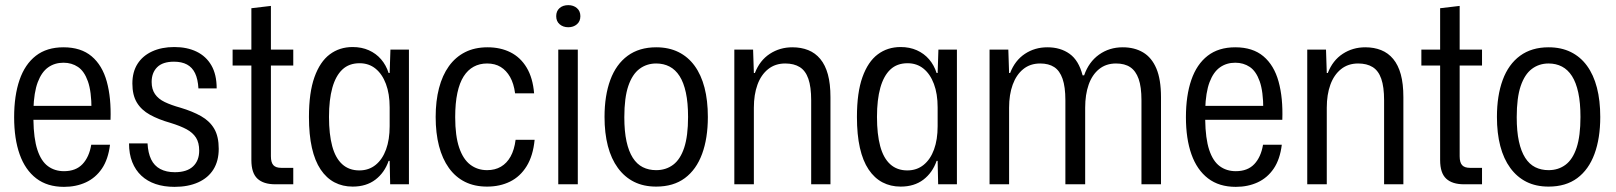

<svg xmlns="http://www.w3.org/2000/svg" viewBox="-20 -717 6286 747"><path d="M229 10Q164 10 121 -23Q78 -56 56.5 -116.5Q35 -177 35 -261Q35 -345 56 -406Q77 -467 119.5 -500Q162 -533 227 -533Q295 -533 336.5 -498Q378 -463 395.5 -399.5Q413 -336 410 -251H110Q111 -178 125.5 -134Q140 -90 166.5 -70.5Q193 -51 229 -51Q275 -51 301 -78.5Q327 -106 335 -154H408Q401 -97 376.5 -61Q352 -25 314 -7.5Q276 10 229 10ZM110 -292 102 -305H344L336 -291Q336 -361 322 -400.5Q308 -440 283.5 -456.5Q259 -473 227 -473Q193 -473 167.5 -455Q142 -437 127 -397.5Q112 -358 110 -292Z M659 10Q618 10 585.5 -1Q553 -12 530 -33.5Q507 -55 494.5 -86.5Q482 -118 482 -159H554Q556 -122 568 -97Q580 -72 603.5 -59.5Q627 -47 660 -47Q707 -47 731 -69.5Q755 -92 755 -131Q755 -162 742.5 -181.5Q730 -201 706 -214Q682 -227 643 -239Q597 -252 563.5 -270.5Q530 -289 512.5 -318Q495 -347 495 -392Q495 -437 515 -468.5Q535 -500 572 -517Q609 -534 658 -534Q708 -534 745 -516Q782 -498 802.5 -462.5Q823 -427 823 -373H752Q750 -409 739 -432Q728 -455 707.5 -466Q687 -477 657 -477Q613 -477 591.5 -455.5Q570 -434 570 -398Q570 -370 583 -351Q596 -332 621 -320Q646 -308 682 -298Q729 -284 762.5 -265Q796 -246 813.5 -216Q831 -186 831 -138Q831 -91 810.5 -58Q790 -25 751 -7.5Q712 10 659 10Z M1051 0Q1005 0 981.5 -22Q958 -44 958 -94V-462H885V-524H958V-685L1034 -694V-524H1121V-462H1034V-109Q1034 -85 1043.5 -74.5Q1053 -64 1074 -64H1121V0Z M1352 9Q1313 9 1281.5 -7.5Q1250 -24 1227.5 -57.5Q1205 -91 1193.5 -142Q1182 -193 1182 -262Q1182 -357 1203.5 -417Q1225 -477 1263 -505.5Q1301 -534 1352 -534Q1387 -534 1415 -521.5Q1443 -509 1462.5 -486.5Q1482 -464 1492 -433H1496L1499 -524H1571V0H1498L1496 -91H1492Q1476 -45 1440.5 -18Q1405 9 1352 9ZM1378 -54Q1415 -54 1441.5 -75.5Q1468 -97 1482 -135.5Q1496 -174 1496 -226V-299Q1496 -352 1481.5 -390.5Q1467 -429 1441 -450Q1415 -471 1379 -471Q1338 -471 1312 -446.5Q1286 -422 1273 -375.5Q1260 -329 1260 -262Q1260 -195 1272.5 -148.5Q1285 -102 1311.5 -78Q1338 -54 1378 -54Z M1875 9Q1826 9 1789 -9.5Q1752 -28 1726.5 -63.5Q1701 -99 1688 -149Q1675 -199 1675 -262Q1675 -324 1688 -374Q1701 -424 1726.5 -459.5Q1752 -495 1789.5 -514Q1827 -533 1877 -533Q1927 -533 1966 -513.5Q2005 -494 2029 -454Q2053 -414 2058 -354H1984Q1979 -392 1964.5 -417.5Q1950 -443 1928 -456.5Q1906 -470 1875 -470Q1846 -470 1823 -457.5Q1800 -445 1784 -420Q1768 -395 1759.5 -355.5Q1751 -316 1751 -261Q1751 -188 1766.5 -142.5Q1782 -97 1810 -76Q1838 -55 1875 -55Q1906 -55 1929 -68.5Q1952 -82 1966.5 -108Q1981 -134 1986 -173H2060Q2054 -111 2029 -70.5Q2004 -30 1964.5 -10.5Q1925 9 1875 9Z M2152 0V-524H2228V0ZM2191 -611Q2171 -611 2157.5 -622.5Q2144 -634 2144 -654Q2144 -674 2157 -685.5Q2170 -697 2191 -697Q2211 -697 2224.5 -685.5Q2238 -674 2238 -654Q2238 -634 2224.5 -622.5Q2211 -611 2191 -611Z M2533 9Q2484 9 2447 -9.5Q2410 -28 2384 -63.5Q2358 -99 2345 -149Q2332 -199 2332 -262Q2332 -345 2354.5 -406Q2377 -467 2422 -500Q2467 -533 2533 -533Q2582 -533 2619.5 -514.5Q2657 -496 2682.5 -461Q2708 -426 2721 -376Q2734 -326 2734 -262Q2734 -179 2711.5 -118Q2689 -57 2644.5 -24Q2600 9 2533 9ZM2533 -55Q2571 -55 2599 -76Q2627 -97 2642 -142.5Q2657 -188 2657 -262Q2657 -317 2648.5 -356.5Q2640 -396 2624 -421Q2608 -446 2585 -458Q2562 -470 2533 -470Q2496 -470 2468 -449Q2440 -428 2424.5 -382.5Q2409 -337 2409 -261Q2409 -206 2417.5 -167Q2426 -128 2442 -103Q2458 -78 2481 -66.5Q2504 -55 2533 -55Z M2837 0V-524H2910L2913 -433H2917Q2936 -482 2975 -507.5Q3014 -533 3063 -533Q3097 -533 3124.5 -522Q3152 -511 3171.5 -487.5Q3191 -464 3201 -427.5Q3211 -391 3211 -339V0H3136V-327Q3136 -379 3125 -410.5Q3114 -442 3091.5 -456Q3069 -470 3035 -470Q2996 -470 2968.5 -448Q2941 -426 2927 -387.5Q2913 -349 2913 -298V0Z M3484 9Q3445 9 3413.5 -7.5Q3382 -24 3359.5 -57.5Q3337 -91 3325.5 -142Q3314 -193 3314 -262Q3314 -357 3335.5 -417Q3357 -477 3395 -505.5Q3433 -534 3484 -534Q3519 -534 3547 -521.5Q3575 -509 3594.5 -486.5Q3614 -464 3624 -433H3628L3631 -524H3703V0H3630L3628 -91H3624Q3608 -45 3572.5 -18Q3537 9 3484 9ZM3510 -54Q3547 -54 3573.5 -75.5Q3600 -97 3614 -135.5Q3628 -174 3628 -226V-299Q3628 -352 3613.5 -390.5Q3599 -429 3573 -450Q3547 -471 3511 -471Q3470 -471 3444 -446.5Q3418 -422 3405 -375.5Q3392 -329 3392 -262Q3392 -195 3404.5 -148.5Q3417 -102 3443.5 -78Q3470 -54 3510 -54Z M3830 0V-524H3903L3906 -433H3910Q3929 -482 3967.5 -507.5Q4006 -533 4055 -533Q4106 -533 4141.5 -507.5Q4177 -482 4192 -424H4198Q4216 -476 4256 -504.5Q4296 -533 4348 -533Q4394 -533 4427.5 -513Q4461 -493 4479 -450.5Q4497 -408 4497 -339V0H4421V-327Q4421 -379 4410 -410Q4399 -441 4377.5 -455.5Q4356 -470 4322 -470Q4283 -470 4256 -448Q4229 -426 4215.5 -387.5Q4202 -349 4202 -298V0H4125V-327Q4125 -379 4114 -410.5Q4103 -442 4081.5 -456Q4060 -470 4027 -470Q3988 -470 3961 -448Q3934 -426 3920 -387.5Q3906 -349 3906 -298V0Z M4788 10Q4723 10 4680 -23Q4637 -56 4615.5 -116.5Q4594 -177 4594 -261Q4594 -345 4615 -406Q4636 -467 4678.5 -500Q4721 -533 4786 -533Q4854 -533 4895.5 -498Q4937 -463 4954.5 -399.5Q4972 -336 4969 -251H4669Q4670 -178 4684.5 -134Q4699 -90 4725.5 -70.5Q4752 -51 4788 -51Q4834 -51 4860 -78.5Q4886 -106 4894 -154H4967Q4960 -97 4935.5 -61Q4911 -25 4873 -7.5Q4835 10 4788 10ZM4669 -292 4661 -305H4903L4895 -291Q4895 -361 4881 -400.5Q4867 -440 4842.5 -456.5Q4818 -473 4786 -473Q4752 -473 4726.5 -455Q4701 -437 4686 -397.5Q4671 -358 4669 -292Z M5066 0V-524H5139L5142 -433H5146Q5165 -482 5204 -507.5Q5243 -533 5292 -533Q5326 -533 5353.5 -522Q5381 -511 5400.5 -487.5Q5420 -464 5430 -427.5Q5440 -391 5440 -339V0H5365V-327Q5365 -379 5354 -410.5Q5343 -442 5320.5 -456Q5298 -470 5264 -470Q5225 -470 5197.5 -448Q5170 -426 5156 -387.5Q5142 -349 5142 -298V0Z M5676 0Q5630 0 5606.5 -22Q5583 -44 5583 -94V-462H5510V-524H5583V-685L5659 -694V-524H5746V-462H5659V-109Q5659 -85 5668.5 -74.5Q5678 -64 5699 -64H5746V0Z M6005 9Q5956 9 5919 -9.5Q5882 -28 5856 -63.5Q5830 -99 5817 -149Q5804 -199 5804 -262Q5804 -345 5826.5 -406Q5849 -467 5894 -500Q5939 -533 6005 -533Q6054 -533 6091.5 -514.5Q6129 -496 6154.5 -461Q6180 -426 6193 -376Q6206 -326 6206 -262Q6206 -179 6183.5 -118Q6161 -57 6116.5 -24Q6072 9 6005 9ZM6005 -55Q6043 -55 6071 -76Q6099 -97 6114 -142.5Q6129 -188 6129 -262Q6129 -317 6120.5 -356.5Q6112 -396 6096 -421Q6080 -446 6057 -458Q6034 -470 6005 -470Q5968 -470 5940 -449Q5912 -428 5896.5 -382.5Q5881 -337 5881 -261Q5881 -206 5889.5 -167Q5898 -128 5914 -103Q5930 -78 5953 -66.5Q5976 -55 6005 -55Z"/></svg>

Font: Mona Sans SemiCondensed
Style: Regular
Weight: 400
Width: 4
Designer: Deni Anggara
Foundry: GitHub
Version: Version 2.000